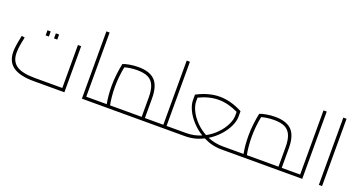

<svg xmlns="http://www.w3.org/2000/svg" viewBox="-43 -1343 3652 1957"><g transform="rotate(20 1783.0 -365.0)"><path d="M671 -500V0H337Q187 0 113.5 -52Q40 -104 40 -213Q40 -267 62 -370L66 -392L100 -386Q98 -377 86.5 -320Q75 -263 75 -213Q75 -120 137.5 -77Q200 -34 337 -34H636V-500ZM293 -535H328V-480H293ZM384 -535H419V-480H384Z M1016 -17Q1016 -8 1012 -4Q1008 0 996 0H861V-730H896V-34H996Q1008 -34 1012 -29.5Q1016 -25 1016 -17Z M1652 -17Q1652 -8 1648 -4Q1644 0 1632 0H996Q984 0 980 -4Q976 -8 976 -17Q976 -25 980 -29.5Q984 -34 996 -34H1118Q1101 -123 1101 -228Q1101 -295 1109.5 -362Q1118 -429 1128 -473Q1151 -483 1197 -491.5Q1243 -500 1294 -500Q1416 -500 1474 -441Q1532 -382 1532 -245V-34H1632Q1644 -34 1648 -29.5Q1652 -25 1652 -17ZM1497 -34V-245Q1497 -325 1476.5 -373.5Q1456 -422 1412 -444Q1368 -466 1294 -466Q1258 -466 1220.5 -461Q1183 -456 1158 -448Q1136 -338 1136 -228Q1136 -171 1141.5 -119Q1147 -67 1154 -34Z M1887 -17Q1887 -8 1883 -4Q1879 0 1867 0H1632Q1620 0 1616 -4Q1612 -8 1612 -17Q1612 -25 1616 -29.5Q1620 -34 1632 -34H1732V-730H1767V-34H1867Q1879 -34 1883 -29.5Q1887 -25 1887 -17Z M2500 -17Q2500 -8 2496 -4Q2492 0 2480 0H2375Q2270 0 2177 -48Q2084 0 1979 0H1867Q1855 0 1851 -4Q1847 -8 1847 -17Q1847 -25 1851 -29.5Q1855 -34 1867 -34H1979Q2065 -34 2142 -67Q2079 -106 2030.5 -159.5Q1982 -213 1956 -269.5Q1930 -326 1930 -372V-433Q2058 -500 2177 -500Q2296 -500 2424 -433V-372Q2424 -326 2398 -269.5Q2372 -213 2323.5 -159.5Q2275 -106 2212 -67Q2289 -34 2375 -34H2480Q2492 -34 2496 -29.5Q2500 -25 2500 -17ZM2177 -84Q2240 -118 2288.5 -168.5Q2337 -219 2363 -273Q2389 -327 2389 -372V-413Q2279 -466 2177 -466Q2075 -466 1965 -413V-372Q1965 -327 1991 -273Q2017 -219 2065.5 -168.5Q2114 -118 2177 -84Z M3136 -17Q3136 -8 3132 -4Q3128 0 3116 0H2480Q2468 0 2464 -4Q2460 -8 2460 -17Q2460 -25 2464 -29.5Q2468 -34 2480 -34H2602Q2585 -123 2585 -228Q2585 -295 2593.5 -362Q2602 -429 2612 -473Q2635 -483 2681 -491.5Q2727 -500 2778 -500Q2900 -500 2958 -441Q3016 -382 3016 -245V-34H3116Q3128 -34 3132 -29.5Q3136 -25 3136 -17ZM2981 -34V-245Q2981 -325 2960.5 -373.5Q2940 -422 2896 -444Q2852 -466 2778 -466Q2742 -466 2704.5 -461Q2667 -456 2642 -448Q2620 -338 2620 -228Q2620 -171 2625.5 -119Q2631 -67 2638 -34Z M3251 -730V0H3116Q3104 0 3100 -4Q3096 -8 3096 -17Q3096 -25 3100 -29.5Q3104 -34 3116 -34H3216V-730Z M3431 -730H3466V0H3431Z"/></g></svg>

Font: Cairo ExtraLight
Style: Regular
Weight: 275
Designer: Mohamed Gaber, Accademia di Belle Arti di Urbino and others
Foundry: Kief Type Foundry, Accademia di Belle Arti di Urbino and others
Version: Version 3.011